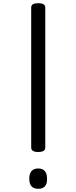

<svg xmlns="http://www.w3.org/2000/svg" viewBox="-20 -1166 477 1200"><path d="M219 -216Q175 -216 175 -244V-1119Q175 -1133 186 -1139.5Q197 -1146 219 -1146Q263 -1146 263 -1119V-244Q263 -230 252 -223Q241 -216 219 -216ZM219 14Q191 14 177 -1.5Q163 -17 163 -49Q163 -81 177 -97Q191 -113 219 -113Q246 -113 260 -97Q274 -81 274 -49Q275 -17 260.5 -1.5Q246 14 219 14Z"/></svg>

Font: Playwrite BR
Style: Regular
Weight: 400
Designer: Veronika Burian, José Scaglione
Foundry: TypeTogether
Version: Version 1.002